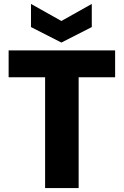

<svg xmlns="http://www.w3.org/2000/svg" viewBox="-20 -959 631 979"><path d="M24 -702C24 -702 24 -565 24 -565C24 -565 210 -565 210 -565C210 -565 210 0 210 0C210 0 381 0 381 0C381 0 381 -565 381 -565C381 -565 567 -565 567 -565C567 -565 567 -702 567 -702C567 -702 24 -702 24 -702ZM448 -939C448 -939 293 -852 293 -852C293 -852 138 -939 138 -939C138 -939 138 -821 138 -821C138 -821 293 -742 293 -742C293 -742 448 -821 448 -821C448 -821 448 -939 448 -939Z"/></svg>

Font: Girnar Poppins
Style: Bold
Weight: 500
Designer: Ninad Kale (Devanagari), Jonny Pinhorn (Latin)
Foundry: Indian Type Foundry
Version: ""